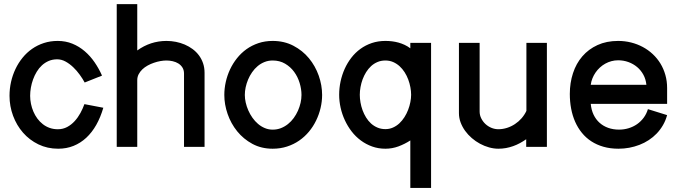

<svg xmlns="http://www.w3.org/2000/svg" viewBox="-20 -710 3288 928"><path d="M479.4 -189.2 388 -206.7Q380.4 -185.4 368.7 -163.8Q356.9 -142.1 340.9 -124.6Q324.9 -107 304.5 -96.1Q284.1 -85.3 259.6 -85.3Q238.3 -85.3 219.9 -91.8Q201.6 -98.3 186.8 -110Q172 -121.6 160.5 -137.1Q149.1 -152.6 141.4 -170.6Q133.7 -188.6 129.7 -208.2Q125.7 -227.8 125.7 -247.1Q125.7 -265.8 129.2 -286.1Q132.7 -306.3 139.8 -326Q146.9 -345.7 157.6 -363.3Q168.3 -381 182.8 -394.3Q197.4 -407.7 215.7 -415.5Q234.1 -423.3 256.3 -423.3Q277.3 -423.3 297.1 -412.4Q316.8 -401.5 334.1 -384.9Q351.4 -368.4 365.5 -348.7Q379.7 -329.1 389.3 -311.2L473.1 -344.6Q458.2 -378.3 437.4 -408.7Q416.5 -439.2 389.6 -462.3Q362.7 -485.4 330 -498.8Q297.3 -512.2 258.8 -512.2Q223.2 -512.2 192.2 -502.1Q161.1 -492 135.3 -474Q109.5 -456.1 89.2 -431.1Q68.8 -406.1 54.9 -376.7Q40.9 -347.3 33.4 -314.3Q26 -281.3 26 -247.1Q26 -196.8 43.2 -150.4Q60.4 -104.1 91.3 -68.8Q122.2 -33.4 165.5 -12.3Q208.9 8.8 261.2 8.8Q301.4 8.8 335.4 -4.9Q369.4 -18.6 397 -44.2Q424.6 -69.9 445.4 -106.6Q466.1 -143.4 479.4 -189.2Z M643.4 -689.9H544.2V0H643.4V-322.3Q643.4 -337.9 650.1 -351Q656.9 -364.1 668 -374.7Q679.1 -385.3 693.7 -393.3Q708.2 -401.3 723.9 -406.6Q739.6 -412 755.2 -414.8Q770.9 -417.6 784.5 -417.6Q799.7 -417.6 814.9 -414.1Q830.1 -410.6 842.2 -403.1Q854.3 -395.5 861.9 -383.4Q869.4 -371.4 869.4 -354.4V0H968.7V-358.2Q968.7 -383.4 961.4 -404.4Q954.2 -425.5 941.4 -442.6Q928.5 -459.8 911 -472.8Q893.5 -485.8 873 -494.6Q852.5 -503.3 830 -507.8Q807.4 -512.2 784.5 -512.2Q765.2 -512.2 746.4 -509.2Q727.6 -506.2 710.1 -500.5Q692.6 -494.7 675.8 -486.1Q659 -477.4 643.4 -466.1Z M1536.9 -251Q1536.9 -297.9 1520.5 -344.5Q1504 -391.1 1473.2 -428.5Q1442.4 -465.8 1397.9 -489Q1353.5 -512.2 1297.9 -512.2Q1261 -512.2 1229 -501.5Q1197.1 -490.7 1171.2 -472.2Q1145.4 -453.6 1125.4 -428.5Q1105.4 -403.3 1091.8 -374.3Q1078.2 -345.2 1071.2 -313.7Q1064.2 -282.2 1064.2 -251Q1064.2 -205.1 1080.2 -158.9Q1096.2 -112.8 1126.4 -75.4Q1156.6 -38.1 1199.9 -14.6Q1243.3 8.8 1297.9 8.8Q1335 8.8 1367.3 -1.7Q1399.6 -12.2 1426.1 -30.5Q1452.6 -48.8 1473.3 -73.7Q1494 -98.6 1508 -127.7Q1522.1 -156.7 1529.5 -188.2Q1536.9 -219.7 1536.9 -251ZM1437.2 -250.9Q1437.2 -232.5 1432.8 -213Q1428.3 -193.5 1420.1 -174.9Q1411.8 -156.3 1399.7 -139.6Q1387.6 -122.9 1371.9 -110.4Q1356.2 -97.9 1337.7 -90.6Q1319.1 -83.4 1297.9 -83.4Q1277.8 -83.4 1259.9 -91Q1241.9 -98.5 1227 -111.3Q1212.1 -124 1200.2 -140.9Q1188.3 -157.8 1180.1 -176.5Q1171.9 -195.2 1167.6 -214.4Q1163.3 -233.5 1163.3 -250.9Q1163.3 -268.8 1167.3 -287.9Q1171.4 -306.9 1179.1 -325.5Q1186.9 -344.1 1198.5 -360.8Q1210.1 -377.6 1225.1 -390.2Q1240.1 -402.9 1258.4 -410.2Q1276.7 -417.6 1298 -417.6Q1331.9 -417.6 1358 -402.2Q1384.1 -386.8 1401.7 -362.7Q1419.2 -338.7 1428.2 -309.1Q1437.2 -279.5 1437.2 -250.9Z M2063.5 -502.9H1963.2V-476.5Q1950.2 -486.4 1935.8 -493.1Q1921.5 -499.8 1906.2 -504.1Q1890.8 -508.3 1874.9 -510.3Q1859 -512.2 1842.7 -512.2Q1807.5 -512.2 1777.1 -502Q1746.7 -491.7 1721.9 -473.6Q1697.1 -455.6 1678 -430.8Q1658.9 -406 1645.9 -377.1Q1632.9 -348.1 1626.1 -316.4Q1619.3 -284.6 1619.3 -252Q1619.3 -220.9 1626.3 -189.4Q1633.3 -157.9 1646.8 -128.9Q1660.3 -99.8 1679.6 -74.7Q1699 -49.6 1724 -31.1Q1748.9 -12.6 1778.8 -1.9Q1808.6 8.8 1842.7 8.8Q1875.3 8.8 1905.8 -2.4Q1936.2 -13.7 1963.2 -31.2V198.2H2063.5ZM1719 -252Q1719 -269.8 1722.5 -289Q1725.9 -308.2 1732.6 -326.5Q1739.4 -344.8 1749.7 -361.4Q1760.1 -378 1773.7 -390.5Q1787.4 -403 1804.7 -410.3Q1822 -417.6 1842.7 -417.6Q1863.1 -417.6 1880.3 -410.1Q1897.5 -402.5 1911.2 -390.1Q1925 -377.6 1935.6 -361Q1946.2 -344.3 1953.1 -325.9Q1960 -307.5 1963.5 -288.4Q1967.1 -269.3 1967.1 -252Q1967.1 -235.3 1963.4 -216.5Q1959.8 -197.7 1952.6 -179.1Q1945.5 -160.5 1934.8 -143.7Q1924.1 -126.9 1910.4 -114Q1896.6 -101.2 1879.6 -93.6Q1862.6 -85.9 1842.7 -85.9Q1821.8 -85.9 1804.3 -93.4Q1786.9 -100.8 1773.2 -113.2Q1759.6 -125.7 1749.4 -142.2Q1739.2 -158.7 1732.4 -177.2Q1725.6 -195.8 1722.3 -215.1Q1719 -234.4 1719 -252Z M2623.3 -502.9H2524.3V-174Q2515.3 -154.8 2501.1 -138.4Q2486.8 -122.1 2469 -110.4Q2451.3 -98.6 2430.7 -92Q2410.1 -85.4 2388.7 -85.4Q2371.6 -85.4 2355.3 -92.1Q2339 -98.8 2326.3 -110.6Q2313.7 -122.4 2306 -137.9Q2298.2 -153.5 2298.2 -171.1V-502.9H2198.2V-163.4Q2198.2 -140.1 2206.2 -118.5Q2214.3 -96.8 2228.1 -77.6Q2241.9 -58.5 2260.4 -42.6Q2278.9 -26.7 2300 -15.3Q2321.1 -3.9 2343.9 2.4Q2366.8 8.8 2388.7 8.8Q2407.6 8.8 2425.5 5.6Q2443.4 2.3 2460.2 -3.7Q2477.1 -9.7 2492.8 -18.2Q2508.5 -26.7 2523.3 -37V0H2623.3Z M3111.6 -182.5Q3104.8 -159.6 3091.2 -141.2Q3077.6 -122.8 3059.2 -109.9Q3040.7 -97.1 3018.4 -90.3Q2996.1 -83.5 2972.1 -83.5Q2943.8 -83.5 2919.7 -92Q2895.7 -100.6 2877.9 -116.6Q2860.1 -132.5 2849 -155.6Q2838 -178.6 2835.3 -207.9H3204.4V-284.6Q3204.4 -318 3195.9 -347.8Q3187.5 -377.5 3172.1 -402.9Q3156.6 -428.2 3135 -448.4Q3113.3 -468.7 3087 -482.8Q3060.6 -497 3030.4 -504.6Q3000.2 -512.2 2967.6 -512.2Q2911.4 -512.2 2867.9 -492.2Q2824.4 -472.3 2794.6 -437.7Q2764.8 -403.2 2749.5 -356.4Q2734.1 -309.6 2734.1 -255.9Q2734.1 -219 2740.5 -185Q2746.9 -151 2759.8 -121.6Q2772.8 -92.2 2792.3 -68.2Q2811.8 -44.1 2837.9 -27.1Q2864.1 -10 2897 -0.6Q2930 8.8 2969.3 8.8Q2995.7 8.8 3021.3 4.1Q3047 -0.7 3070.8 -9.9Q3094.6 -19 3115.7 -32.9Q3136.8 -46.7 3154.1 -64.7Q3171.3 -82.7 3184.3 -105Q3197.3 -127.2 3204.3 -153.6ZM2835.3 -300.2Q2837.4 -316.5 2843.5 -331.5Q2849.5 -346.5 2858.6 -359.6Q2867.7 -372.8 2879.6 -383.7Q2891.6 -394.7 2905.6 -402.4Q2919.6 -410.2 2935.3 -414.4Q2951 -418.6 2967.6 -418.6Q2993.9 -418.6 3017.5 -410Q3041 -401.4 3059.5 -385.9Q3077.9 -370.4 3089.7 -348.7Q3101.5 -327 3104.2 -300.2Z"/></svg>

Font: Saysettha
Style: Regular
Weight: 400
Designer: John M. Durdin
Foundry: Lao Script for Windows
Version: Version 2.201